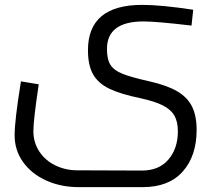

<svg xmlns="http://www.w3.org/2000/svg" viewBox="-20 -520 887 788"><path d="M40 35Q40 -26 66 -186L139 -174Q117 -27 117 18Q117 65 141.5 102Q166 139 207.5 159Q249 179 298 179L562 180Q633 180 671.5 134.5Q710 89 710 19Q710 -20 696 -45Q682 -70 649 -87Q616 -104 556 -117Q474 -134 428.5 -156Q383 -178 362 -215Q341 -252 341 -314Q341 -500 564 -500Q641 -500 773 -480L766 -415Q622 -432 569 -432Q419 -432 419 -319Q419 -276 433.5 -253.5Q448 -231 483 -217Q518 -203 594 -186Q665 -170 707 -145.5Q749 -121 768 -83Q787 -45 787 13Q787 120 730 184Q673 248 566 248H303Q230 248 170 221Q110 194 75 145.5Q40 97 40 35Z"/></svg>

Font: Cairo
Style: Regular
Weight: 400
Designer: Mohamed Gaber, the designers of Titillium
Foundry: Kief Type Foundry
Version: Version 2.009; ttfautohint (v1.5.33-1714) -l 8 -r 50 -G 200 